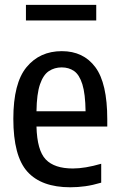

<svg xmlns="http://www.w3.org/2000/svg" viewBox="-20 -763 492 792"><path d="M270 9.5Q151 9.5 93 -54.8Q35 -119 35 -273Q35 -420 89.5 -486Q144 -552 235 -552Q324 -552 373.2 -486Q422.5 -420 422.5 -270.5V-241H130.5Q133 -142.5 168.8 -105.2Q204.5 -68 280.5 -68Q330.5 -68 397.5 -87.5V-9.5Q362 1 331.5 5.2Q301 9.5 270 9.5ZM234.5 -485Q205 -485 181.8 -469.8Q158.5 -454.5 145 -415.2Q131.5 -376 130.5 -304H333Q332 -376 319.8 -415.2Q307.5 -454.5 285.8 -469.8Q264 -485 234.5 -485ZM87 -678.5V-743H377V-678.5Z"/></svg>

Font: Encode Sans Condensed Medium
Style: Regular
Weight: 500
Width: 3
Designer: Multiple Designers
Foundry: Impallari Type
Version: Version 3.000; ttfautohint (v1.8.3) -l 8 -r 50 -G 200 -x 14 